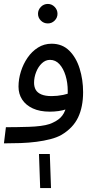

<svg xmlns="http://www.w3.org/2000/svg" viewBox="-20 -723 487 975"><path d="M0 5 10 -77Q35 -77 65.5 -77.5Q96 -78 127.5 -79Q159 -80 186 -83.5Q213 -87 231 -93Q267 -106 287 -125.5Q307 -145 315.5 -177.5Q324 -210 324 -261Q324 -303 313 -339Q302 -375 282 -397Q262 -419 234 -419Q211 -419 192.5 -401.5Q174 -384 163.5 -357Q153 -330 153 -303Q153 -282 161.5 -267Q170 -252 190 -243.5Q210 -235 242 -235Q271 -235 300.5 -241Q330 -247 351 -257L355 -187Q339 -176 319 -169Q299 -162 277 -159Q255 -156 233 -156Q182 -156 146.5 -172.5Q111 -189 92.5 -217.5Q74 -246 74 -283Q74 -321 86 -359.5Q98 -398 120 -430Q142 -462 173 -481.5Q204 -501 242 -501Q296 -501 331.5 -466Q367 -431 384.5 -374.5Q402 -318 402 -255Q402 -180 376.5 -126.5Q351 -73 292 -38Q269 -25 236.5 -16.5Q204 -8 165.5 -3Q127 2 85 3.5Q43 5 0 5ZM223 -604Q202 -604 187.5 -618.5Q173 -633 173 -653Q173 -673 187.5 -688Q202 -703 223 -703Q243 -703 257.5 -688Q272 -673 272 -653Q272 -633 257.5 -618.5Q243 -604 223 -604ZM184 232 178 59H233L239 232Z"/></svg>

Font: Farlight84_Sys_V01
Style: Regular
Weight: 400
Designer: Ryoko NISHIZUKA  (kana, bopomofo & ideographs); Paul D. Hunt (Latin, Greek & Cyrillic); Sandoll Communications , Soo-you
Foundry: Adobe
Version: Version 2.004;October 29, 2024;FontCreator 14.0.0.2814 64-bi